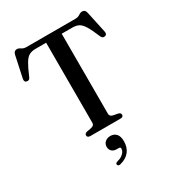

<svg xmlns="http://www.w3.org/2000/svg" viewBox="-226 -849 1121 1233"><g transform="rotate(-30 334.5 -233.0)"><path d="M153 -700H515.5Q531.5 -700 541.2 -705Q551 -710 558.5 -714.8Q566 -719.5 575.5 -719.5Q587 -719.5 593.8 -713.8Q600.5 -708 604 -693.5L638 -534.5Q640 -523.5 636.5 -516.5Q633 -509.5 624 -508Q615 -506 608.5 -509.5Q602 -513 597.5 -523Q573 -582 555.2 -611.2Q537.5 -640.5 518.5 -650.8Q499.5 -661 471 -661H392V-67.5Q392 -57 398.2 -50.8Q404.5 -44.5 416.5 -42L450.5 -35.5Q468 -31 468 -17Q468 0 445.5 0H223.5Q211.5 0 206 -4.8Q200.5 -9.5 200.5 -17Q200.5 -31 218.5 -35.5L252.5 -42Q264.5 -44.5 270.5 -50.8Q276.5 -57 276.5 -67.5V-661H197.5Q170 -661 150.8 -650.8Q131.5 -640.5 113.8 -611Q96 -581.5 71.5 -523Q67.5 -513 60.5 -509.5Q53.5 -506 45 -508Q36 -509.5 32.5 -516.5Q29 -523.5 31 -534.5L65 -693.5Q68.5 -708 75 -713.8Q81.5 -719.5 93.5 -719.5Q103 -719.5 110.2 -714.8Q117.5 -710 127.2 -705Q137 -700 153 -700ZM328 158Q303.5 158 291 145Q278.5 132 278.5 113.5Q278.5 91 294.2 77.2Q310 63.5 333.5 63.5Q360 63.5 376.5 81.2Q393 99 393 136Q393 181.5 369.2 211.8Q345.5 242 299 253.5Q290.5 255.5 285.2 253.2Q280 251 278.5 245Q276.5 240 279.5 235.2Q282.5 230.5 290.5 228.5Q313 223 327.2 213.2Q341.5 203.5 348.5 192Q355.5 180.5 355.5 169.5Q355.5 158 343 158Z"/></g></svg>

Font: Fraunces 28pt
Style: Regular
Weight: 400
Version: Version 1.000;[b76b70a41]